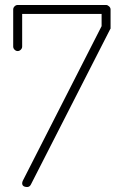

<svg xmlns="http://www.w3.org/2000/svg" viewBox="-20 -751 482 771"><path d="M89 0Q84 0 79 -1.5Q74 -3 71.5 -6.5Q69 -10 69 -15Q69 -20 72 -26L388 -646V-695H69V-564Q69 -557 63.5 -551.5Q58 -546 51 -546Q44 -546 38.5 -551.5Q33 -557 33 -564V-713Q33 -720 38.5 -725.5Q44 -731 51 -731H406Q412 -731 418 -725.5Q424 -720 424 -713V-641Q424 -639 424 -637Q424 -635 422 -633L104 -10Q99 0 89 0Z"/></svg>

Font: Dosis ExtraLight ExtraLight
Style: Regular
Weight: 250
Version: Version 3.001; ttfautohint (v1.8.2)